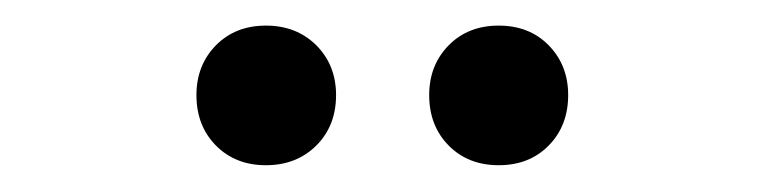

<svg xmlns="http://www.w3.org/2000/svg" viewBox="-20 -711 585 147"><path d="M183.6 -584.5Q160.2 -584.5 145.3 -599.6Q130.4 -614.7 130.4 -638.2Q130.4 -661.1 145.3 -676.3Q160.2 -691.4 183.6 -691.4Q207 -691.4 222.2 -676.3Q237.3 -661.1 237.3 -638.2Q237.3 -614.7 222.2 -599.6Q207 -584.5 183.6 -584.5ZM361.8 -584.5Q338.4 -584.5 323.5 -599.6Q308.6 -614.7 308.6 -638.2Q308.6 -661.1 323.5 -676.3Q338.4 -691.4 361.8 -691.4Q385.3 -691.4 400.1 -676.3Q415 -661.1 415 -638.2Q415 -614.7 400.1 -599.6Q385.3 -584.5 361.8 -584.5Z"/></svg>

Font: Varta Light SemiBold
Style: Regular
Weight: 600
Version: Version 1.004